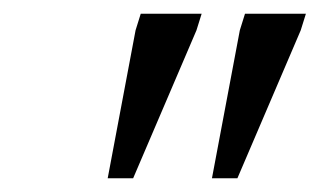

<svg xmlns="http://www.w3.org/2000/svg" viewBox="-20 -690 464 279"><path d="M136.5 -431 177 -646 184.5 -670H273L265.5 -646L173.5 -431ZM288 -431 328.5 -646 336 -670H424.5L417 -646L325 -431Z"/></svg>

Font: Newsreader 18pt
Style: Italic
Weight: 400
Italic angle: -17°
Version: Version 1.003